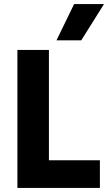

<svg xmlns="http://www.w3.org/2000/svg" viewBox="-20 -918 528 938"><path d="M65 -674V0H219V-674ZM123 -135V0H468V-135ZM256 -721 342 -898H488L377 -721Z"/></svg>

Font: Hind Variable Light
Style: Regular
Weight: 300
Designer: Manushi Parikh, Satya Rajpurohit
Foundry: Indian Type Foundry
Version: Version 3.000